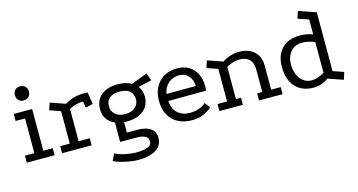

<svg xmlns="http://www.w3.org/2000/svg" viewBox="-89 -1029 3040 1632"><g transform="rotate(-15 1431.5 -213.0)"><path d="M36 -429H198V-62H281V0H36V-62H119V-367H36ZM148 -642Q176 -642 193 -625Q210 -608 210 -580Q210 -552 193 -535Q176 -518 148 -518Q120 -518 103.5 -535Q87 -552 87 -580Q87 -608 103.5 -625Q120 -642 148 -642Z M489 -397Q523 -420 566 -432Q609 -444 652 -444Q688 -444 690 -442L707 -337L642 -323L632 -379Q601 -379 568.5 -370Q536 -361 509 -345V-62H607V0H347V-62H431V-348L335 -381L356 -443Z M951 -118Q860 -118 807.5 -160.5Q755 -203 755 -278Q755 -355 808 -399.5Q861 -444 952 -444Q990 -444 1019.5 -437Q1049 -430 1074 -416L1216 -469L1239 -403L1121 -376Q1136 -357 1143.5 -334Q1151 -311 1151 -283Q1151 -233 1126.5 -195.5Q1102 -158 1057 -138Q1012 -118 951 -118ZM959 223Q927 223 884 216Q841 209 802.5 197.5Q764 186 745 175L773 116Q809 135 862 146Q915 157 959 157Q1002 157 1032 150.5Q1062 144 1078.5 130.5Q1095 117 1095 96Q1095 64 1068 49.5Q1041 35 991 35H848V-162L924 -137V-27H1012Q1092 -27 1132 2Q1172 31 1172 89Q1172 131 1146.5 161Q1121 191 1073.5 207Q1026 223 959 223ZM953 -182Q1008 -182 1040 -210Q1072 -238 1072 -281Q1072 -328 1042 -354Q1012 -380 953 -380Q894 -380 864 -354Q834 -328 834 -281Q834 -238 866 -210Q898 -182 953 -182Z M1664 -51Q1624 -17 1582.5 -1Q1541 15 1488 15Q1418 15 1366 -12.5Q1314 -40 1285.5 -91.5Q1257 -143 1257 -215Q1257 -284 1284 -335.5Q1311 -387 1360.5 -415.5Q1410 -444 1475 -444Q1536 -444 1579 -418Q1622 -392 1645.5 -345.5Q1669 -299 1669 -235Q1669 -226 1668.5 -216.5Q1668 -207 1667 -197L1334 -195Q1337 -144 1358.5 -112Q1380 -80 1413.5 -65Q1447 -50 1485 -50Q1529 -50 1564 -62Q1599 -74 1628 -98ZM1592 -258Q1591 -314 1559.5 -348.5Q1528 -383 1476 -383Q1423 -383 1383 -348.5Q1343 -314 1335 -257Z M1731 0V-62H1815V-349L1719 -382L1740 -444L1873 -398Q1908 -421 1947.5 -432.5Q1987 -444 2025 -444Q2073 -444 2113.5 -425.5Q2154 -407 2178.5 -369.5Q2203 -332 2203 -275V-62H2287V0H2080V-62H2125V-259Q2125 -323 2092.5 -351.5Q2060 -380 2012 -380Q1984 -380 1953.5 -371.5Q1923 -363 1893 -346V-62H1938V0Z M2822 17 2689 -29Q2628 15 2559 15Q2456 15 2398.5 -48.5Q2341 -112 2341 -224Q2341 -328 2398.5 -386Q2456 -444 2559 -444Q2586 -444 2615.5 -438.5Q2645 -433 2670 -423V-554L2575 -587L2596 -649L2748 -597V-79L2842 -47ZM2560 -49Q2585 -49 2615 -59.5Q2645 -70 2670 -86V-355Q2648 -366 2617.5 -373Q2587 -380 2560 -380Q2498 -380 2459.5 -337.5Q2421 -295 2421 -225Q2421 -146 2459.5 -97.5Q2498 -49 2560 -49Z"/></g></svg>

Font: Podkova
Style: Regular
Weight: 400
Designer: Ilya Yudin
Foundry: Cyreal (www.cyreal.org)
Version: Version 2.103